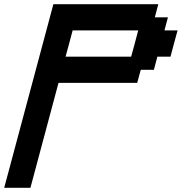

<svg xmlns="http://www.w3.org/2000/svg" viewBox="-20 -895 866 915"><path d="M0 0H125Q147 -83 191.9 -250Q236.8 -417 258.8 -500H633.8L650.9 -562.5H713.4L730 -625H792.5Q797.9 -645.5 809.1 -687.3Q820.3 -729 826.2 -750H763.7L780.3 -812.5H717.8L734.4 -875H234.4Q195.3 -729 117.2 -437.5Q39.1 -146 0 0ZM605 -625H292.5Q298.3 -646 309.6 -687.7Q320.8 -729.5 326.2 -750H638.7Q633.3 -729.5 622.1 -687.5Q610.8 -645.5 605 -625Z"/></svg>

Font: Faithful 32x
Style: Oblique
Weight: 400
Foundry: Faithful Resource Pack
Version: Version 1.0; January 27, 2023